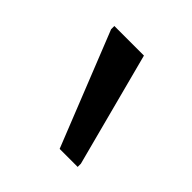

<svg xmlns="http://www.w3.org/2000/svg" viewBox="-65 -759 211 211"><g transform="rotate(45 40.5 -653.0)"><path d="M53 -584 0 -717V-722H46L81 -589V-584Z"/></g></svg>

Font: Saira ExtraCondensed ExtraLight
Style: Regular
Weight: 250
Width: 2
Designer: Hector Gatti with collaboration of the Omnibus-Type team
Foundry: Omnibus-Type
Version: Version 1.101